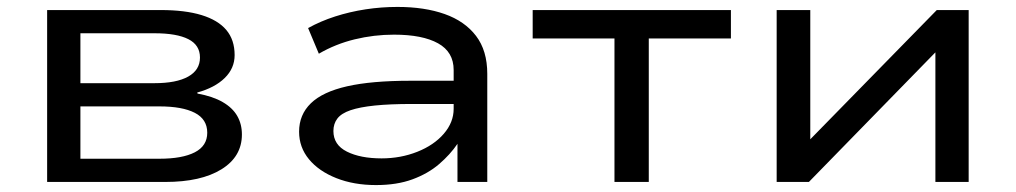

<svg xmlns="http://www.w3.org/2000/svg" viewBox="-20 -525 2931 554"><path d="M116 0V-496H444Q514 -496 561.5 -481.5Q609 -467 633 -438.5Q657 -410 657 -366Q657 -328 628.5 -300Q600 -272 549 -258L550 -255Q594 -247 622.5 -230.5Q651 -214 664.5 -190.5Q678 -167 678 -137Q678 -73 619 -36.5Q560 0 457 0ZM212 -67H440Q506 -67 542 -85.5Q578 -104 578 -142Q578 -181 542 -199.5Q506 -218 440 -218H212ZM212 -285H426Q489 -285 523 -304Q557 -323 557 -359Q557 -395 523.5 -412Q490 -429 426 -429H212Z M1065 9Q1001 9 950.5 -11Q900 -31 871.5 -65.5Q843 -100 843 -145Q843 -194 877 -227Q911 -260 981.5 -276Q1052 -292 1164 -292H1307V-225H1169Q1105 -225 1061.5 -220.5Q1018 -216 991.5 -207Q965 -198 953.5 -183Q942 -168 942 -147Q942 -107 981 -87.5Q1020 -68 1081 -68Q1136 -68 1184 -87Q1232 -106 1260.5 -139Q1289 -172 1289 -211V-323Q1289 -375 1244 -400Q1199 -425 1117 -425Q1059 -425 1003.5 -411.5Q948 -398 900 -370L869 -444Q905 -464 947 -477.5Q989 -491 1034.5 -498Q1080 -505 1127 -505Q1205 -505 1263 -484.5Q1321 -464 1353.5 -421.5Q1386 -379 1386 -312V0H1300V-109V-110Q1279 -79 1247 -51.5Q1215 -24 1170 -7.5Q1125 9 1065 9Z M1753 0V-414H1517V-496H2089V-414H1852V0Z M2221 0V-496H2318V-120H2315L2683 -496H2775V0H2679V-377H2682L2314 0Z"/></svg>

Font: Nunito Sans 7pt Expanded
Style: Regular
Weight: 400
Width: 7
Designer: Vernon Adams
Foundry: Vernon Adams
Version: Version 3.101;gftools[0.9.27]